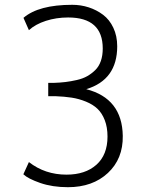

<svg xmlns="http://www.w3.org/2000/svg" viewBox="-20 -760 584 791"><path d="M259.8 11.2Q195.8 11.2 145.5 -6.3Q95.2 -23.9 76.2 -42L99.1 -92.3Q165.5 -40.5 253.9 -40.5Q331.5 -40.5 377.2 -81.3Q422.9 -122.1 422.9 -197.3Q422.9 -235.8 411.6 -264.9Q400.4 -293.9 381.6 -311.8Q362.8 -329.6 334.2 -341.3Q305.7 -353 275.6 -357.7Q245.6 -362.3 207 -363.8H178.7V-418.5H200.2Q227.5 -419.4 249.8 -422.1Q272 -424.8 296.6 -430.4Q321.3 -436 339.4 -446.3Q357.4 -456.5 372.6 -471.4Q387.7 -486.3 395.5 -508.8Q403.3 -531.2 403.3 -560.1Q403.3 -688 260.7 -688Q211.9 -688 168.9 -674.1Q126 -660.2 99.1 -635.7L76.7 -686.5Q139.2 -740.2 277.8 -740.2Q313 -740.2 345.5 -729.7Q377.9 -719.2 404.5 -699.2Q431.2 -679.2 447 -645.5Q462.9 -611.8 462.9 -569.3Q462.9 -431.2 335.4 -392.6Q483.4 -354.5 485.8 -200.2Q487.3 -106 424.6 -47.4Q361.8 11.2 259.8 11.2Z"/></svg>

Font: Oxygen Light
Style: Regular
Weight: 300
Designer: vernon adams
Foundry: Vernon Adams
Version: Version Release 0.2.3 webfont; ttfautohint (v0.93.3-1d66) -l